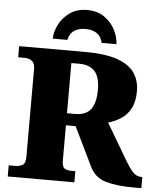

<svg xmlns="http://www.w3.org/2000/svg" viewBox="-61 -996 876 1048"><g transform="rotate(5 376.5 -471.5)"><path d="M21 0V-61H59Q78 -61 95.5 -70Q113 -79 113 -116V-597Q113 -622 103.5 -633.5Q94 -645 81.5 -649Q69 -653 59 -653H21V-714H382Q494 -714 560 -690.5Q626 -667 654.5 -624.5Q683 -582 683 -525Q683 -468 663.5 -431Q644 -394 612 -373Q580 -352 541 -341L655 -148Q682 -102 701.5 -81.5Q721 -61 746 -61H753V0H706Q619 0 559 -17Q499 -34 471 -90L366 -306H313V-116Q313 -79 326.5 -70Q340 -61 362 -61H386V0ZM358 -372Q417 -372 443.5 -407.5Q470 -443 470 -513Q470 -585 441 -616Q412 -647 356 -647H313V-372ZM200 -771Q201 -809 221 -848.5Q241 -888 279.5 -915.5Q318 -943 374 -943Q431 -943 469.5 -915.5Q508 -888 528 -848.5Q548 -809 549 -771H468Q460 -807 435.5 -823Q411 -839 374 -839Q337 -839 312.5 -823Q288 -807 280 -771Z"/></g></svg>

Font: Noto Serif Black
Style: Regular
Weight: 900
Designer: Monotype Design Team
Foundry: Monotype Imaging Inc.
Version: Version 2.014; ttfautohint (v1.8.4.7-5d5b)